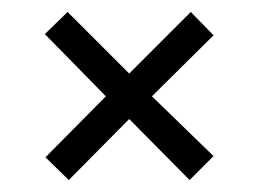

<svg xmlns="http://www.w3.org/2000/svg" viewBox="-20 -414 430 321"><path d="M95 -113 56 -151 157 -253 55 -357 93 -394 196 -291 299 -394 337 -355 234 -253 337 -153 297 -113 196 -215Z"/></svg>

Font: Saira Ultra Condensed
Style: Regular
Weight: 400
Width: 1
Designer: Hector Gatti with collaboration of the Omnibus-Type team
Foundry: Omnibus-Type
Version: Version 1.001; ttfautohint (v1.8)